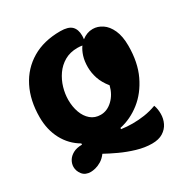

<svg xmlns="http://www.w3.org/2000/svg" viewBox="-209 -883 1192 1251"><g transform="rotate(-30 387.0 -258.0)"><path d="M575 209Q521 209 462 191.5Q403 174 350.5 149.5Q298 125 260 104Q240 131 216.5 145Q193 159 172 164Q151 169 137 169Q96 169 75 142.5Q54 116 54 85Q54 61 67 38.5Q80 16 107 1Q134 -14 175 -14V-23Q103 -65 64 -138.5Q25 -212 25 -306Q25 -432 72.5 -526Q120 -620 208.5 -672.5Q297 -725 421 -725Q481 -725 506 -700.5Q531 -676 531 -629Q531 -622 530.5 -616Q530 -610 529 -602Q567 -632 611 -632Q648 -632 682 -609.5Q716 -587 737.5 -540Q759 -493 759 -421Q759 -296 715.5 -204.5Q672 -113 601 -57Q530 -1 446 17V26Q467 29 488 30.5Q509 32 530 32Q574 32 618.5 25.5Q663 19 709 2Q715 18 717.5 34.5Q720 51 720 68Q720 105 704.5 137Q689 169 657 189Q625 209 575 209ZM379 -121Q428 -121 468.5 -159.5Q509 -198 524 -259Q489 -302 474.5 -345.5Q460 -389 460 -432Q460 -477 471 -512Q482 -547 500 -572Q482 -575 464 -575Q408 -575 366.5 -551Q325 -527 297.5 -487.5Q270 -448 256.5 -401.5Q243 -355 243 -310Q243 -259 258.5 -216Q274 -173 304.5 -147Q335 -121 379 -121Z"/></g></svg>

Font: Lemon
Style: Regular
Weight: 400
Designer: Eduardo Rodriguez Tunni
Foundry: Eduardo Rodriguez Tunni
Version: Version 1.003; ttfautohint (v1.8.4.7-5d5b);gftools[0.9.24]